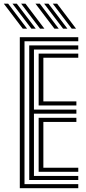

<svg xmlns="http://www.w3.org/2000/svg" viewBox="-61 -997 457 1017"><path d="M43.9 0V-800H353.6V-778.3H68.8V-21.7H353.6V0ZM143.7 -86.9V-373H343.6V-351.3H168.7V-108.7H353.6V-86.9ZM93.8 -43.5V-756.5H353.6V-734.8H118.8V-416.5H343.6V-394.8H118.8V-65.2H353.6V-43.5ZM143.7 -438.2V-713.1H353.6V-691.3H168.7V-460H343.6V-438.2ZM151.4 -845 51 -977.4H73.9L174.3 -845ZM59.7 -845 -40.7 -977.4H-17.8L82.6 -845ZM105.5 -845 5.1 -977.4H28.1L128.4 -845ZM319.1 -845 218.7 -977.4H241.7L342 -845ZM227.4 -845 127 -977.4H149.9L250.3 -845ZM273.2 -845 172.9 -977.4H195.8L296.2 -845Z"/></svg>

Font: Big Shoulders Inline Display SC Thin
Style: Regular
Weight: 100
Designer: Patric King
Foundry: XO Type Co
Version: Version 2.002